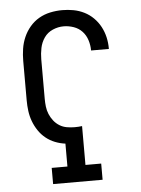

<svg xmlns="http://www.w3.org/2000/svg" viewBox="-53 -785 606 827"><g transform="rotate(-5 250.0 -371.5)"><path d="M143 0V-70H211V-169Q188 -172 166.5 -180.5Q145 -189 127 -203.5Q109 -218 96 -237.5Q83 -257 75 -278.5Q67 -300 64 -323Q61 -346 61 -369V-540Q61 -566 65 -592Q69 -618 79.5 -642Q90 -666 107 -686Q124 -706 146.5 -719Q169 -732 195 -737.5Q221 -743 247 -743Q272 -743 296 -738.5Q320 -734 342 -723Q364 -712 381.5 -694.5Q399 -677 410.5 -655.5Q422 -634 427.5 -610Q433 -586 433 -561Q433 -561 433 -560Q433 -559 433 -559H356Q356 -559 356 -559.5Q356 -560 356 -560Q356 -582 349 -604Q342 -626 327 -642Q312 -658 290.5 -665.5Q269 -673 247 -673Q223 -673 200 -663Q177 -653 163 -633Q149 -613 144 -588.5Q139 -564 139 -540V-369Q139 -352 141 -335Q143 -318 149.5 -302.5Q156 -287 166.5 -273.5Q177 -260 191.5 -251Q206 -242 223 -239Q240 -236 257 -236Q265 -236 273 -236.5Q281 -237 289 -238V-70H357V0Z"/></g></svg>

Font: Iosevka Gothic
Style: Regular
Weight: 400
Monospace: yes
Designer: Belleve Invis
Foundry: Belleve Invis
Version: Version 15.5.1; ttfautohint (v1.8.4)